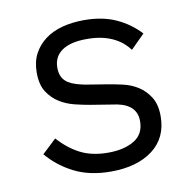

<svg xmlns="http://www.w3.org/2000/svg" viewBox="-65 -577 657 654"><g transform="rotate(-10 264.0 -250.0)"><path d="M268 12Q195 12 141.5 -15Q88 -42 51 -86L100 -132Q134 -94 174 -73.5Q214 -53 270 -53Q325 -53 360 -74Q395 -95 395 -140Q395 -159 388 -172Q381 -185 369.5 -193Q358 -201 343.5 -205.5Q329 -210 312 -212L238 -224Q214 -228 185.5 -235Q157 -242 133 -257Q109 -272 93 -297Q77 -322 77 -363Q77 -401 91.5 -428.5Q106 -456 131.5 -475Q157 -494 191.5 -503Q226 -512 267 -512Q330 -512 377 -490.5Q424 -469 458 -432L410 -384Q402 -395 390 -406Q378 -417 360 -426.5Q342 -436 318.5 -441.5Q295 -447 264 -447Q208 -447 178.5 -426.5Q149 -406 149 -368Q149 -348 156 -335Q163 -322 175 -314.5Q187 -307 202 -302.5Q217 -298 232 -295L306 -283Q331 -279 359.5 -272.5Q388 -266 411.5 -251Q435 -236 451 -210.5Q467 -185 467 -145Q467 -70 413 -29Q359 12 268 12Z"/></g></svg>

Font: PlemolJP
Style: Regular
Weight: 400
Monospace: yes
Version: v2.0.4; ttfautohint (v1.8.4.7-5d5b-dirty) -l 6 -r 45 -G 200 